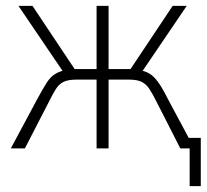

<svg xmlns="http://www.w3.org/2000/svg" viewBox="-20 -507 708 656"><path d="M628 129V0H600V-36H666V129ZM17 0 107 -168Q127 -205 140 -225Q153 -245 169.5 -255Q186 -265 213 -269L197 -260L43 -487H91L235 -271H310V-487H351V-271H426L570 -487H618L464 -260L448 -269Q475 -265 490 -256Q505 -247 519.5 -227.5Q534 -208 554 -168L644 0H596L515 -159Q501 -187 490.5 -203Q480 -219 464.5 -227Q449 -235 421 -235H351V0H310V-235H241Q212 -235 196.5 -227Q181 -219 171 -203Q161 -187 147 -159L65 0Z"/></svg>

Font: Nunito Sans 10pt Condensed ExtraLight
Style: Regular
Weight: 250
Width: 3
Designer: Vernon Adams
Foundry: Vernon Adams
Version: Version 3.101;gftools[0.9.27]